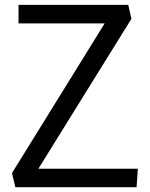

<svg xmlns="http://www.w3.org/2000/svg" viewBox="-20 -779 624 799"><path d="M29.8 -58.6 415.5 -681.6H57.1V-758.8H513.7L526.9 -700.7L139.6 -76.7H553.7L548.3 0H43.9Z"/></svg>

Font: Duru Sans
Style: Regular
Weight: 400
Designer: Onur Yazõcõgil
Foundry: Onur Yazõcõgil
Version: Version 1.002